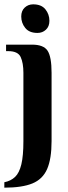

<svg xmlns="http://www.w3.org/2000/svg" viewBox="-29 -676 316 886"><path d="M144 -524Q106 -524 87.5 -547Q69 -570 69 -600Q69 -626 85 -641Q101 -656 124 -656Q162 -656 180.5 -633Q199 -610 199 -580Q199 -554 183 -539Q167 -524 144 -524ZM-9 190V165Q21 159 40.5 140.5Q60 122 69.5 82.5Q79 43 79 -25V-340Q79 -385 66.5 -412.5Q54 -440 9 -440H-1V-470H119Q172 -470 190.5 -442Q209 -414 209 -340V-25Q209 57 188.5 104Q168 151 120.5 170.5Q73 190 -9 190Z"/></svg>

Font: El Messiri
Style: Bold
Weight: 700
Designer: Mohamed Gaber
Foundry: Kief Type Foundry
Version: Version 2.020; ttfautohint (v1.8.3)